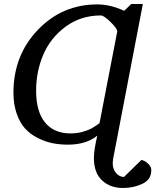

<svg xmlns="http://www.w3.org/2000/svg" viewBox="-20 -708 774 957"><path d="M734 141Q734 187 690 208Q646 229 593 229Q529 229 488.5 191Q448 153 448 80Q448 40 465 -32Q410 13 318 13Q277 13 240.5 5.5Q204 -2 167.5 -20.5Q131 -39 105 -67.5Q79 -96 63 -142Q47 -188 47 -246Q47 -432 168.5 -559Q290 -686 465 -686Q530 -686 599 -654L634 -688H692L544 83Q537 124 554 148.5Q571 173 598 174L685 89Q690 90 698.5 93.5Q707 97 720.5 110Q734 123 734 141ZM564 -549Q567 -563 532.5 -597Q498 -631 483 -631Q383 -631 307.5 -575.5Q232 -520 196 -436Q160 -352 160 -256Q160 -152 204.5 -97.5Q249 -43 331 -43Q364 -43 392 -51Q420 -59 435.5 -67.5Q451 -76 476 -94Z"/></svg>

Font: Veleka
Style: Italic
Weight: 400
Italic angle: -12°
Designer: Stefan Peev, Context Ltd, 2016; SIL International, 1997-2014.
Foundry: Stefan Peev, Context Ltd, 2016
Version: Version 1.000